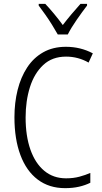

<svg xmlns="http://www.w3.org/2000/svg" viewBox="-20 -967 528 997"><path d="M323 -673Q251 -673 204.5 -629.5Q158 -586 135.5 -514.5Q113 -443 113 -357Q113 -261 138 -190Q163 -119 210 -80Q257 -41 323 -41Q361 -41 392.5 -49.5Q424 -58 449 -69V-18Q423 -5 390.5 2.5Q358 10 318 10Q235 10 176 -34.5Q117 -79 86 -162Q55 -245 55 -358Q55 -434 71.5 -500Q88 -566 121 -616.5Q154 -667 204.5 -695.5Q255 -724 322 -724Q398 -724 462 -690L440 -642Q386 -673 323 -673ZM280 -788Q267 -811 250 -838.5Q233 -866 214.5 -892Q196 -918 181 -938V-947H215Q236 -925 260.5 -895.5Q285 -866 306 -837Q329 -867 350.5 -892.5Q372 -918 398 -947H432V-938Q408 -907 378.5 -864.5Q349 -822 332 -788Z"/></svg>

Font: Noto Sans Sinhala UI Condensed Light
Style: Regular
Weight: 300
Width: 3
Designer: Jelle Bosma - Monotype Design Team
Foundry: Monotype Imaging Inc.
Version: Version 2.006; ttfautohint (v1.8.4.7-5d5b)